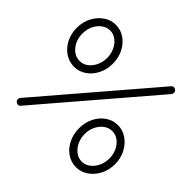

<svg xmlns="http://www.w3.org/2000/svg" viewBox="-181 -905 1097 1097"><g transform="rotate(45 367.0 -356.5)"><path d="M160 -386Q120 -386 86.5 -408.5Q53 -431 33.5 -469.5Q14 -508 14 -555Q14 -602 34 -640.5Q54 -679 87 -702Q120 -725 160 -725Q200 -725 233 -702.5Q266 -680 285.5 -641.5Q305 -603 305 -555Q305 -508 285.5 -469.5Q266 -431 233 -408.5Q200 -386 160 -386ZM72 -12Q64 -18 64 -29Q64 -37 70 -44L630 -698Q636 -707 647 -707Q656 -707 662 -701Q670 -695 670 -684Q670 -677 664 -669L104 -15Q98 -6 87 -6Q78 -6 72 -12ZM160 -432Q188 -432 210 -449Q232 -466 245.5 -494Q259 -522 259 -555Q259 -589 245.5 -617Q232 -645 210 -662Q188 -679 160 -679Q133 -679 110 -662Q87 -645 73.5 -617Q60 -589 60 -555Q60 -504 89 -468Q118 -432 160 -432ZM574 12Q534 12 501 -10.5Q468 -33 448.5 -72Q429 -111 429 -158Q429 -206 448.5 -244.5Q468 -283 501 -305.5Q534 -328 574 -328Q614 -328 647 -305Q680 -282 700 -243.5Q720 -205 720 -158Q720 -111 700 -72.5Q680 -34 647 -11Q614 12 574 12ZM574 -34Q602 -34 624.5 -51Q647 -68 660.5 -96Q674 -124 674 -158Q674 -209 645 -245Q616 -281 574 -281Q547 -281 524.5 -264Q502 -247 488.5 -219.5Q475 -192 475 -158Q475 -124 488.5 -96Q502 -68 524.5 -51Q547 -34 574 -34Z"/></g></svg>

Font: Kiwi Maru Light
Style: Regular
Weight: 300
Designer: Hiroki-Chan
Version: Version 1.100